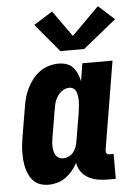

<svg xmlns="http://www.w3.org/2000/svg" viewBox="-55 -825 610 875"><g transform="rotate(-5 250.0 -387.5)"><path d="M132 8Q113 8 95.5 2.5Q78 -3 65.5 -15Q53 -27 45 -43Q37 -59 32.5 -76.5Q28 -94 26.5 -112.5Q25 -131 25 -149.5Q25 -168 27.5 -187Q30 -206 33 -225L55 -355Q58 -376 64 -397.5Q70 -419 80.5 -440Q91 -461 105.5 -479.5Q120 -498 139 -511.5Q158 -525 180.5 -531.5Q203 -538 225 -538Q244 -538 261.5 -532Q279 -526 290.5 -513Q302 -500 309 -483.5Q316 -467 320 -449L333 -530H471L404 -126Q404 -122 404.5 -118Q405 -114 407.5 -111Q410 -108 413.5 -107Q417 -106 421 -106H439V8H403Q379 8 356.5 4Q334 0 314.5 -10.5Q295 -21 282 -39Q269 -57 265 -80Q255 -61 241 -44.5Q227 -28 209.5 -15.5Q192 -3 172 2.5Q152 8 132 8ZM208 -106Q221 -106 234 -112Q247 -118 255.5 -129Q264 -140 268.5 -152.5Q273 -165 275 -178L297 -308Q298 -317 299 -325.5Q300 -334 301 -343Q302 -352 302 -360.5Q302 -369 301 -377.5Q300 -386 298 -394Q296 -402 292 -409Q288 -416 280.5 -420Q273 -424 265 -424Q249 -424 235 -415.5Q221 -407 211.5 -394Q202 -381 197 -366Q192 -351 190 -336L168 -206Q166 -195 165 -184.5Q164 -174 164.5 -163.5Q165 -153 167 -143Q169 -133 174 -124.5Q179 -116 188.5 -111Q198 -106 208 -106ZM347 -594H238L130 -723L216 -777L301 -658L426 -783L499 -717Z"/></g></svg>

Font: Iosevka Slab Heavy
Style: Italic
Weight: 900
Italic angle: -9°
Monospace: yes
Designer: Belleve Invis
Foundry: Belleve Invis
Version: Version 11.1.0; ttfautohint (v1.8.3)